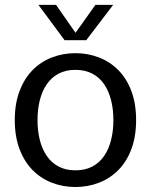

<svg xmlns="http://www.w3.org/2000/svg" viewBox="-20 -746 609 777"><path d="M285.2 10.8Q234.6 10.8 190 -6.5Q145.4 -23.7 111.9 -57.7Q78.4 -91.6 59.1 -142.6Q39.8 -193.6 39.8 -260Q39.8 -326.4 59.1 -377.4Q78.4 -428.4 111.9 -462.3Q145.4 -496.3 190 -513.5Q234.6 -530.8 285.2 -530.8Q335.8 -530.8 380.4 -513.5Q425.1 -496.3 458.8 -462.3Q492.6 -428.4 511.7 -377.4Q530.8 -326.4 530.8 -260Q530.8 -193.6 511.7 -142.6Q492.6 -91.6 458.8 -57.7Q425.1 -23.7 380.4 -6.5Q335.8 10.8 285.2 10.8ZM285.2 -56.7Q324.5 -56.7 353.7 -72.1Q382.9 -87.4 401.6 -115.1Q420.4 -142.8 429.6 -179.8Q438.9 -216.8 438.9 -260Q438.9 -303.2 429.6 -340.2Q420.4 -377.2 401.6 -404.9Q382.9 -432.6 353.7 -447.9Q324.5 -463.3 285.2 -463.3Q245.9 -463.3 217.1 -447.9Q188.2 -432.6 169.2 -404.9Q150.3 -377.2 141 -340.2Q131.8 -303.2 131.8 -260Q131.8 -216.8 141 -179.8Q150.3 -142.8 169.2 -115.1Q188.2 -87.4 217.1 -72.1Q245.9 -56.7 285.2 -56.7ZM241.3 -583.4 135.4 -726.4H206.8L285.6 -613.3L366.2 -726.4H438L329.1 -583.4Z"/></svg>

Font: Murecho Thin
Style: Regular
Weight: 100
Designer: Neil Summerour
Foundry: Positype
Version: Version 1.010